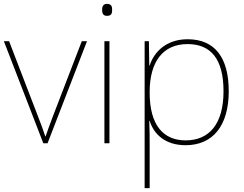

<svg xmlns="http://www.w3.org/2000/svg" viewBox="-20 -834 1260 993"><path d="M204 -93H226L430 -621H403L253 -231C236 -188 228 -162 216 -129H214C203 -162 194 -188 177 -231L27 -621H0Z M533 -814C513 -814 508 -799 508 -783C508 -766 513 -752 533 -752C557 -752 560 -766 560 -783C560 -799 557 -814 533 -814ZM546 -621H520V-93H546Z M950 -631C840 -631 776 -565 754 -495H752L750 -621H728V139H754V-78C754 -120 754 -164 752 -209H754C776 -139 835 -83 940 -83C1081 -83 1163 -184 1163 -362C1163 -538 1090 -631 950 -631ZM950 -606C1072 -606 1136 -527 1136 -362C1136 -194 1063 -108 940 -108C826 -108 754 -185 754 -355V-358C754 -514 822 -606 950 -606Z"/></svg>

Font: Noto Sans Telugu UI Thin
Style: Regular
Weight: 100
Designer: Jelle Bosma - Monotype Design Team
Foundry: Monotype Imaging Inc.
Version: Version 2.005